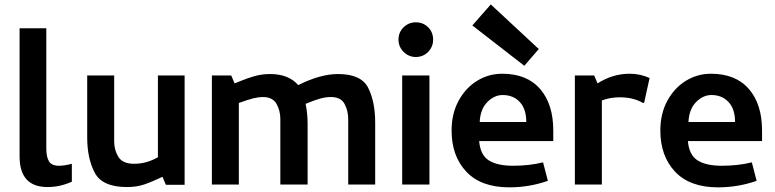

<svg xmlns="http://www.w3.org/2000/svg" viewBox="-20 -812 3410 845"><path d="M183.8 -158.8V-687.5H66.2V-123.8Q66.2 11.2 188.8 11.2Q245 11.2 296.2 -12.5V-91.2Q263.8 -82.5 238.8 -82.5Q207.5 -82.5 195.6 -101.9Q183.8 -121.2 183.8 -158.8Z M792.5 1.2V-480H675V-120Q625 -91.2 570 -91.2Q520 -91.2 501.2 -121.2Q482.5 -151.2 482.5 -190V-480H363.8V-206.2Q363.8 -115 396.9 -51.9Q430 11.2 538.8 11.2Q581.2 11.2 614.4 0Q647.5 -11.2 695 -33.8L710 1.2Z M912.5 -480V0H1031.2V-358.8Q1072.5 -373.8 1095.6 -379.4Q1118.8 -385 1136.2 -385Q1180 -385 1196.9 -355Q1213.8 -325 1213.8 -287.5V0H1333.8V-267.5Q1333.8 -312.5 1325 -355Q1363.8 -371.2 1388.8 -378.1Q1413.8 -385 1436.2 -385Q1480 -385 1496.2 -355Q1512.5 -325 1512.5 -287.5V0H1631.2V-272.5Q1631.2 -363.8 1600.6 -425Q1570 -486.2 1467.5 -486.2Q1390 -486.2 1292.5 -437.5Q1250 -486.2 1168.8 -486.2Q1132.5 -486.2 1100 -476.9Q1067.5 -467.5 1043.8 -457.5Q1020 -447.5 1012.5 -445L997.5 -480Z M1733.8 0ZM1750 0H1870V-480H1750ZM1733.8 -637.5Q1733.8 -670 1756.2 -691.9Q1778.8 -713.8 1810 -713.8Q1842.5 -713.8 1864.4 -691.9Q1886.2 -670 1886.2 -637.5Q1886.2 -606.2 1864.4 -583.8Q1842.5 -561.2 1810 -561.2Q1778.8 -561.2 1756.2 -583.8Q1733.8 -606.2 1733.8 -637.5Z M1967.5 0ZM1967.5 -237.5Q1967.5 -125 2032.5 -56.2Q2097.5 12.5 2221.2 12.5Q2310 12.5 2391.2 -16.2L2370 -97.5Q2310 -82.5 2237.5 -82.5Q2168.8 -82.5 2131.2 -106.2Q2093.8 -130 2088.8 -191.2H2415V-237.5Q2415 -353.8 2356.9 -420.6Q2298.8 -487.5 2190 -487.5Q2131.2 -487.5 2080.6 -456.9Q2030 -426.2 1998.8 -369.4Q1967.5 -312.5 1967.5 -237.5ZM2296.2 -275H2091.2Q2093.8 -331.2 2124.4 -362.5Q2155 -393.8 2192.5 -393.8Q2238.8 -393.8 2267.5 -363.1Q2296.2 -332.5 2296.2 -275ZM2287.5 -522.5 2351.2 -596.2 2140 -792.5 2058.8 -700Z M2510 -480V0H2628.8V-370Q2666.2 -383.8 2707.5 -383.8Q2767.5 -383.8 2810 -358.8L2815 -360L2838.8 -468.8Q2797.5 -487.5 2751.2 -487.5Q2676.2 -487.5 2610 -445L2595 -480Z M2886.2 -237.5Q2886.2 -125 2951.2 -56.2Q3016.2 12.5 3140 12.5Q3228.8 12.5 3310 -16.2L3288.8 -97.5Q3228.8 -82.5 3156.2 -82.5Q3087.5 -82.5 3050 -106.2Q3012.5 -130 3007.5 -191.2H3333.8V-237.5Q3333.8 -353.8 3275.6 -420.6Q3217.5 -487.5 3108.8 -487.5Q3050 -487.5 2999.4 -456.9Q2948.8 -426.2 2917.5 -369.4Q2886.2 -312.5 2886.2 -237.5ZM3215 -275H3010Q3012.5 -331.2 3043.1 -362.5Q3073.8 -393.8 3111.2 -393.8Q3157.5 -393.8 3186.2 -363.1Q3215 -332.5 3215 -275Z"/></svg>

Font: Cambay
Style: Bold
Weight: 700
Designer: Pooja Saxena
Foundry: Pooja Saxena
Version: Version 1.096;PS 001.096;hotconv 1.0.70;makeotf.lib2.5.58329